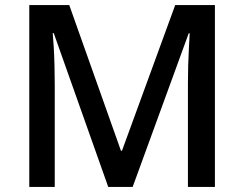

<svg xmlns="http://www.w3.org/2000/svg" viewBox="-20 -734 959 754"><path d="M405 0 191 -604H187Q189 -584 191 -550Q193 -516 194 -476.5Q195 -437 195 -399V0H95V-714H252L455 -142H459L668 -714H824V0H718V-405Q718 -440 719 -477.5Q720 -515 722 -548.5Q724 -582 725 -603H721L501 0Z"/></svg>

Font: Noto Kufi Arabic Medium
Style: Regular
Weight: 500
Designer: Monotype Design Team, David Williams, Khaled Hosny
Foundry: Google LLC
Version: Version 2.109; ttfautohint (v1.8.4.7-5d5b)